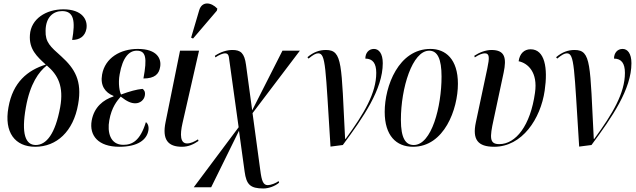

<svg xmlns="http://www.w3.org/2000/svg" viewBox="-20 -824 3612 1091"><path d="M180 10C301 10 397 -76 424 -232C448 -365 404 -435 329 -503C265 -560 237 -584 239 -650C240 -727 283 -761 333 -761C400 -761 409 -705 390 -597C432 -597 463 -617 471 -660C480 -712 447 -771 340 -771C242 -771 156 -717 150 -626C144 -544 190 -503 240 -457C137 -425 53 -357 28 -214C2 -71 66 10 180 10ZM183 0C125 0 100 -63 127 -214C151 -349 201 -417 246 -452C310 -398 343 -333 322 -215C294 -62 243 0 183 0Z M658 10C765 10 814 -31 823 -82C827 -103 821 -122 809 -130C777 -25 732 -1 681 -1C605 -1 589 -74 601 -140C614 -215 646 -252 666 -275C703 -246 726 -237 749 -237C776 -237 799 -256 803 -281C807 -303 798 -314 790 -319C756 -316 717 -305 668 -287C660 -300 650 -349 660 -402C677 -500 715 -536 757 -536C809 -536 817 -496 795 -378C860 -378 884 -404 890 -444C898 -489 874 -546 763 -546C665 -546 577 -496 560 -400C549 -338 577 -298 625 -279V-276C567 -257 515 -216 501 -139C486 -53 539 10 658 10Z M1077 -605 1212 -763 1215 -775C1180 -812 1128 -819 1112 -766L1066 -610ZM1014 10C1051 10 1080 -4 1108 -23L1105 -32C1084 -19 1064 -9 1043 -9C1004 -9 1002 -58 1017 -124L1111 -536H1003L921 -131C900 -30 935 10 1014 10Z M1477 247C1506 247 1543 234 1566 214L1563 205C1548 217 1518 228 1502 228C1476 228 1467 206 1459 143L1415 -181L1684 -536H1585L1413 -197L1378 -455C1369 -523 1347 -540 1301 -540C1270 -540 1235 -530 1201 -507L1204 -498C1224 -512 1247 -521 1258 -521C1279 -521 1280 -506 1283 -482L1336 -101L1081 240H1180L1338 -81L1370 151C1380 224 1401 247 1477 247Z M1858 9 1928 0C2045 -158 2155 -317 2155 -465C2155 -520 2133 -546 2105 -546C2075 -546 2056 -523 2056 -491C2098 -491 2118 -464 2118 -410C2118 -295 2049 -179 1944 -35H1941C1919 -458 1928 -540 1832 -540C1795 -540 1761 -528 1727 -499L1733 -491C1759 -512 1774 -521 1788 -521C1832 -521 1829 -443 1858 9Z M2327 10C2504 10 2582 -203 2582 -348C2582 -488 2512 -546 2426 -546C2245 -546 2166 -335 2166 -188C2166 -54 2231 10 2327 10ZM2331 0C2285 0 2258 -38 2258 -143C2258 -324 2323 -536 2419 -536C2466 -536 2489 -489 2489 -389C2489 -218 2433 0 2331 0Z M2788 10C2947 10 3052 -149 3075 -309C3094 -437 3076 -544 2995 -544C2959 -544 2933 -520 2927 -476C2980 -465 3037 -413 3020 -297C2994 -110 2911 -5 2817 -5C2761 -5 2762 -41 2785 -145L2842 -412C2859 -494 2850 -540 2773 -540C2739 -540 2704 -526 2675 -507L2678 -498C2703 -515 2723 -521 2735 -521C2762 -521 2762 -496 2749 -435L2684 -129C2663 -31 2695 10 2788 10Z M3271 9 3341 0C3458 -158 3568 -317 3568 -465C3568 -520 3546 -546 3518 -546C3488 -546 3469 -523 3469 -491C3511 -491 3531 -464 3531 -410C3531 -295 3462 -179 3357 -35H3354C3332 -458 3341 -540 3245 -540C3208 -540 3174 -528 3140 -499L3146 -491C3172 -512 3187 -521 3201 -521C3245 -521 3242 -443 3271 9Z"/></svg>

Font: Noto Serif Display ExtraCondensed Medium
Style: Italic
Weight: 500
Width: 2
Italic angle: -12°
Designer: Monotype Design Team
Foundry: Monotype Imaging Inc.
Version: Version 2.009